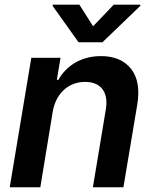

<svg xmlns="http://www.w3.org/2000/svg" viewBox="-20 -789 650 809"><path d="M111.9 -545.5H235.1L219.5 -452.8H226.2Q239 -475.9 257.1 -494.1Q275.2 -512.4 298.1 -525.6Q321 -538.7 348 -545.6Q375 -552.6 405.5 -552.6Q489.3 -552.6 532 -499.3Q574.6 -445.3 558.2 -347.3L500 0H371.4L425.8 -327.4Q430.4 -354.8 426.8 -376.2Q423.3 -397.7 412.1 -412.8Q400.9 -427.9 382.5 -435.9Q364 -443.9 338.8 -443.9Q310.7 -443.9 287.6 -434.5Q264.6 -425.1 247.2 -408.4Q229.8 -391.7 218.4 -369Q207 -346.2 202.4 -319.6L149.9 0H21ZM201.7 -764.2 202.4 -769.2H314.6L372.2 -678.3L459.2 -769.2H571.7L571 -764.2L411.6 -610.8H311.1Z"/></svg>

Font: Inter P Semi Bold
Style: Italic
Weight: 600
Italic angle: 9.39999°
Designer: Rasmus Andersson
Foundry: rsms
Version: Version 3.018;git-588b23468